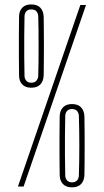

<svg xmlns="http://www.w3.org/2000/svg" viewBox="-20 -822 458 846"><path d="M59 0 334 -800H359L84 0ZM297 3.5Q271.5 3.5 257.5 -11Q243.5 -25.5 243 -51Q242.5 -92.5 242.2 -136.2Q242 -180 242.2 -223.8Q242.5 -267.5 243 -309Q243.5 -334.5 257.5 -349Q271.5 -363.5 297 -363.5Q323.5 -363.5 337.2 -349Q351 -334.5 352 -309Q352.5 -278 352.8 -245.5Q353 -213 353 -180Q353 -147 352.8 -114.5Q352.5 -82 352 -51Q351 -25.5 337.2 -11Q323.5 3.5 297 3.5ZM297 -18.5Q312 -18.5 319.5 -27Q327 -35.5 327.5 -48Q328.5 -79.5 329 -112.8Q329.5 -146 329.5 -179.8Q329.5 -213.5 329 -246.8Q328.5 -280 327.5 -311.5Q327 -324 319.8 -332.8Q312.5 -341.5 297 -341.5Q282.5 -341.5 275 -332.5Q267.5 -323.5 267.5 -310.5Q266.5 -269 266.2 -224.5Q266 -180 266.2 -135Q266.5 -90 267.5 -48Q267.5 -37 275 -27.8Q282.5 -18.5 297 -18.5ZM117.5 -435.5Q92 -435.5 78 -450Q64 -464.5 64 -490Q63.5 -531.5 63.2 -575.2Q63 -619 63.2 -662.8Q63.5 -706.5 64 -748Q64 -773.5 78 -788Q92 -802.5 117.5 -802.5Q144 -802.5 157.8 -788Q171.5 -773.5 172.5 -748Q173 -717 173.2 -684.5Q173.5 -652 173.5 -619Q173.5 -586 173.2 -553.5Q173 -521 172.5 -490Q171.5 -464.5 157.8 -450Q144 -435.5 117.5 -435.5ZM117.5 -457.5Q132.5 -457.5 140 -466Q147.5 -474.5 148.5 -487Q149.5 -518.5 149.8 -551.8Q150 -585 150 -618.8Q150 -652.5 149.8 -685.8Q149.5 -719 148.5 -750.5Q148 -763 140.8 -771.8Q133.5 -780.5 117.5 -780.5Q103 -780.5 95.5 -771.5Q88 -762.5 88 -749.5Q87 -708 86.8 -663.5Q86.5 -619 86.8 -574Q87 -529 88 -487Q88 -476 95.5 -466.8Q103 -457.5 117.5 -457.5Z"/></svg>

Font: Big Shoulders Display Thin ExtraLight
Style: Regular
Weight: 250
Version: Version 2.002